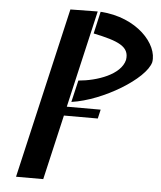

<svg xmlns="http://www.w3.org/2000/svg" viewBox="-56 -876 768 916"><g transform="rotate(5 328.0 -417.5)"><path d="M364.6 -720.7C483.6 -695.8 539.6 -673.2 529.5 -609.1L529.4 -608.8L529.4 -608.4C512.3 -536.9 401.4 -498 311.4 -490.5L287 -386C437.5 -407.3 633.3 -527.5 655 -608.4C669.9 -694.8 564.5 -815.6 388.7 -826.6ZM244 -825.1 55.2 -7.5H185.5L257.3 -318.2H419.5L429.5 -361.5H267.3L374.7 -826.9Z"/></g></svg>

Font: Stormning
Style: LightObl
Weight: 400
Designer: Robert Jablonski, Mew Too
Foundry: Cannot Into Space Fonts
Version: Version 0.90